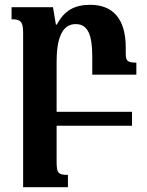

<svg xmlns="http://www.w3.org/2000/svg" viewBox="-20 -522 609 797"><path d="M215 148V0H528V-58H215V-266C215 -354 234 -422 294 -422C347 -422 363 -373 363 -286V-212H546V-262C507 -262 502 -270 502 -303V-324C502 -444 449 -502 354 -502C288 -502 246 -477 216 -420H212L200 -492H28V-442C65 -442 76 -433 76 -386V255H262V204C221 204 215 196 215 148Z"/></svg>

Font: Noto Serif Armenian SemiCondensed
Style: Bold
Weight: 700
Width: 4
Designer: Monotype Design Team
Foundry: Monotype Imaging Inc.
Version: Version 2.008